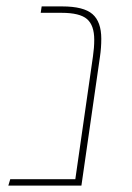

<svg xmlns="http://www.w3.org/2000/svg" viewBox="-20 -579 411 599"><path d="M296 -458Q296 -430 292 -403L234 0H6L12 -20H215L270 -403Q274 -430 274 -455Q274 -500 251.5 -519.5Q229 -539 172 -539H107L110 -559H174Q241 -559 268.5 -535Q296 -511 296 -458Z"/></svg>

Font: FiraGO Thin
Style: Italic
Weight: 100
Italic angle: -8°
Designer: bBox Type GmbH
Foundry: bBox Type GmbH
Version: Version 1.001